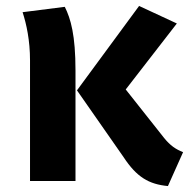

<svg xmlns="http://www.w3.org/2000/svg" viewBox="-20 -609 636 646"><path d="M575 -530 448 -589 239 -305 396 -80C440 -13 481 11 545 17L596 -97C571 -107 553 -119 532 -145L403 -308ZM198 -586 56 -568C69 -528 81 -473 81 -406V0H234V-372C234 -491 218 -546 198 -586Z"/></svg>

Font: Glow Sans TC Normal
Style: Bold
Weight: 700
Designer: Ryoko NISHIZUKA (kana, bopomofo & ideographs); Paul D. Hunt (Latin, Greek & Cyrillic); Sandoll Communications, Soo-young
Version: Version 0.93